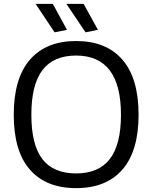

<svg xmlns="http://www.w3.org/2000/svg" viewBox="-20 -962 787 992"><path d="M373 10Q218 10 134.5 -85.5Q51 -181 51 -369Q51 -557 134.5 -653.5Q218 -750 373 -750Q529 -750 612.5 -653.5Q696 -557 696 -369Q696 -182 612.5 -86Q529 10 373 10ZM373 -66Q490 -66 547.5 -140.5Q605 -215 605 -369Q605 -675 373 -675Q257 -675 199.5 -600Q142 -525 142 -369Q142 -214 199 -140Q256 -66 373 -66ZM262 -795 164 -942H253L326 -808ZM422 -795 323 -942H412L486 -808Z"/></svg>

Font: Encode Sans Normal
Style: Regular
Weight: 400
Designer: Pablo Impallari, Andres Torresi
Foundry: Pablo Impallari, Andres Torresi
Version: Version 1.000; ttfautohint (v1.00) -l 8 -r 50 -G 200 -x 14 -